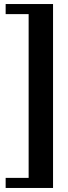

<svg xmlns="http://www.w3.org/2000/svg" viewBox="-20 -814 338 952"><path d="M243 -794V118H8V68H122V-744H8V-794Z"/></svg>

Font: Minipax
Style: Bold
Weight: 600
Designer: Raphaël Ronot, Igor Stepanchenko (Cyrillic)
Foundry: steppetype
Version: Version 1.002